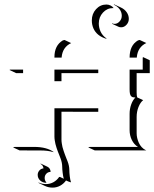

<svg xmlns="http://www.w3.org/2000/svg" viewBox="-20 -670 701 873"><path d="M23.4 -351.6 25.4 -353.5H85V-337.4H53.5ZM39.1 0 46.9 -2H135.3Q193.1 -2 224.6 21.7L220.7 21.2Q196.8 14.2 165.3 14.2L69.1 13.9ZM151.4 125Q151.4 114.3 158.7 105.5Q166 96.7 177.7 95.7Q177.2 89.1 173.7 83.7Q170.2 78.4 164.3 75.4L165 73.7L195.3 87.9Q202.1 91.1 206.1 97.4Q210 103.8 210 111.6Q198.7 111.6 190.9 119.6Q183.1 127.7 183.1 139.2Q183.1 150.4 190.4 159.2L190.7 161.1Q174.3 161.1 162.8 150.8Q151.4 140.4 151.4 125ZM155 161.6 155.8 159.9Q171.1 167 189 167Q207 167 222.7 158.6Q238.3 150.1 248.5 135.3H248.8Q249 135 249 134.5H250.2Q254.2 134.5 260.1 138.1Q266.1 141.6 270 142.8Q266.8 132.3 264.9 115.6Q262.9 98.9 262.9 88.9Q262.9 70.3 255.1 49.8Q253.9 46.4 249.4 35Q244.9 23.7 242.8 18.3Q240.7 12.9 237.2 2.4Q233.6 -8.1 232.1 -15.3Q230.5 -22.5 229 -31.6Q227.5 -40.8 227.5 -48.8V-177.7H426.8V-161.6L259.5 -161.9V-34.7Q259.5 -26.9 261 -17.8Q262.5 -8.8 264 -1.7Q265.6 5.4 269.3 16Q272.9 26.6 274.8 31.7Q276.6 36.9 281.2 48.5Q285.9 60.1 287.1 63.2Q295.2 84.2 295.2 102.8Q295.2 114.3 297.2 131.8Q299.3 149.4 303 159.2Q299.1 158.4 293.3 156.2Q287.6 154.1 283.9 152.3L280.3 150.4Q269.8 165.5 253.7 174.3Q237.5 183.1 219 183.1Q200.9 183.1 185.1 175.8ZM227.5 -300.8V-353.5H426.8V-337.9L424.8 -337.6H259.5V-302.7V-300.8ZM227.5 -408.2V-410.2Q227.5 -463.6 265.6 -486.3L273.4 -488.3L303.5 -474.1Q264.6 -455.8 260.3 -410.2V-408.2ZM380.9 0 388.7 -2Q519.8 -2 607.2 -2Q589.4 -12.9 579.3 -33.7Q569.3 -54.4 569.3 -78.1V-152.3Q569.3 -174.8 576.5 -194.9Q583.7 -215.1 595.7 -226.6Q588.4 -226.8 584.1 -227.9Q579.8 -229 576.2 -232.7Q572.5 -236.3 570.9 -243.9Q569.3 -251.5 569.3 -263.7V-353.5H628.9V-408.2L630.9 -410.2L660.9 -396V-337.4H601.3V-249.8Q601.3 -234.6 603.8 -227.1L630.9 -214.6Q617.9 -204.3 609.6 -183.2Q601.3 -162.1 601.3 -138.2V-64Q601.3 -53.5 603.8 -42.7Q606.2 -32 611 -21.1Q615.7 -10.3 624.1 -1.1Q632.6 8.1 643.6 13.2L645.3 13.9H410.9ZM397.5 -577.1Q397.5 -607.2 416.7 -628.3Q436 -649.4 463.6 -649.4Q473.9 -649.4 482.7 -645Q491.5 -640.6 496.8 -633.1L493.7 -633.3Q467 -633.3 448.1 -612.8Q429.2 -592.3 429.2 -563.2Q429.2 -544.9 437 -527.1Q445.8 -507.8 463.9 -495.4V-493.4Q420.4 -506.3 405 -540.5Q397.5 -557.6 397.5 -577.1ZM489.3 -562 490.2 -563.7Q495.1 -561.5 501 -561.5Q513.7 -561.5 523.7 -572.5Q533.7 -583.5 533.7 -598.4Q533.7 -614.5 523.7 -628.1Q513.7 -641.6 497.1 -648.7L499.3 -649.9L529.5 -636Q546.1 -628.4 555.9 -614.5Q565.7 -600.6 565.7 -584.2Q565.7 -568.8 555.2 -557.4Q544.7 -545.9 531.2 -545.9Q523.9 -545.9 519.3 -548.1ZM569.3 -408.2Q569.3 -464.1 607.4 -486.3L615.2 -488.3L645.3 -474.4Q606.4 -456.1 602.1 -410.2V-408.2Z"/></svg>

Font: AgreloyOut1
Style: Medium
Weight: 400
Designer: gluk
Foundry: gluk
Version: Version 0.27